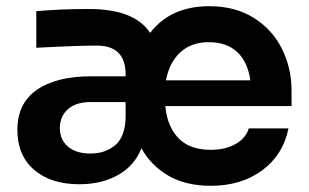

<svg xmlns="http://www.w3.org/2000/svg" viewBox="-20 -580 997 619"><path d="M436 -102Q414 -46 361 -16Q308 14 236 14Q144 14 90 -32.5Q36 -79 36 -161Q36 -247 99 -290.5Q162 -334 274 -334H385V-340Q385 -433 292 -433Q228 -433 97 -426V-544Q178 -551 265 -551Q340 -551 389 -532Q438 -513 464 -474Q530 -560 655 -560Q738 -560 798 -522.5Q858 -485 889 -422.5Q920 -360 920 -287V-238H513Q519 -172 555.5 -134.5Q592 -97 659 -97Q707 -97 740 -116Q773 -135 782 -166H910Q893 -81 825.5 -31Q758 19 660 19Q579 19 523 -13.5Q467 -46 436 -102ZM272 -85Q320 -85 352 -112.5Q384 -140 385 -203V-251H272Q225 -251 199 -228Q173 -205 173 -167Q173 -130 199 -107.5Q225 -85 272 -85ZM787 -321Q779 -380 745 -412Q711 -444 653 -444Q597 -444 561.5 -411.5Q526 -379 515 -321Z"/></svg>

Font: Sora-SIA SemiBold
Style: Regular
Weight: 600
Designer: Jonathan Barnbrook, Julián Moncada
Foundry: Barnbrook Fonts
Version: Version 2.000